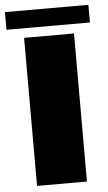

<svg xmlns="http://www.w3.org/2000/svg" viewBox="-74 -836 492 872"><g transform="rotate(-5 172.0 -399.5)"><path d="M59 0H286.5V-675H59ZM-17.5 -718.5H363V-799H-17.5Z"/></g></svg>

Font: Anybody UltraCondensed Thin Black
Style: Regular
Weight: 900
Version: Version 1.111